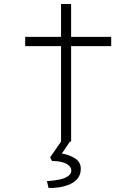

<svg xmlns="http://www.w3.org/2000/svg" viewBox="-20 -703 691 953"><path d="M283 0V-683H333V0ZM105 -474V-520H532V-474ZM221 230 213 196Q247 194 274 188.5Q301 183 317.5 171.5Q334 160 334 144Q334 129 321.5 118Q309 107 287 101.5Q265 96 238 96L229 78L287 -6H331L287 59Q324 65 352.5 83Q381 101 381 135Q381 163 366 182Q351 201 327 211.5Q303 222 275 226.5Q247 231 221 230Z"/></svg>

Font: Lexend Tera ExtraLight
Style: Regular
Weight: 250
Designer: Bonnie Shaver-Troup, Thomas Jockin
Foundry: Lexend
Version: Version 1.007